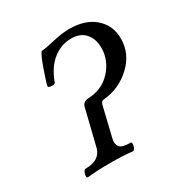

<svg xmlns="http://www.w3.org/2000/svg" viewBox="-112 -509 564 597"><g transform="rotate(-30 170.5 -210.5)"><path d="M36.1 3.9Q32.2 2.9 32.2 -2.9Q32.2 -8.8 35.6 -15.9Q39.1 -22.9 43 -22.9Q94.7 -22.9 105 -61L137.2 -191.9Q141.6 -206.5 157.2 -208Q210 -209.5 241.9 -244.6Q273.9 -279.8 273.9 -324.2Q273.9 -356 256.6 -376Q239.3 -396 206.1 -396Q169.9 -396 140.4 -372.3Q110.8 -348.6 94.2 -303.2Q92.8 -296.9 78.6 -298.3Q68.4 -299.8 68.8 -304.2Q71.8 -318.8 85.7 -358.4Q99.6 -397.9 107.9 -408.2Q120.1 -408.2 155 -416.5Q189.9 -424.8 215.8 -424.8Q274.4 -424.8 307.6 -395Q340.8 -365.2 340.8 -318.8Q340.8 -264.6 299.3 -225.6Q257.8 -186.5 201.2 -181.2Q190.9 -181.2 188 -168.9L162.1 -61Q158.2 -42.5 166.7 -32.7Q175.3 -22.9 206.1 -22.9Q209 -22 209 -16.1Q209 -10.3 205.6 -3.2Q202.1 3.9 198.2 3.9Q166.5 0 117.2 0Q66.9 0 36.1 3.9Z"/></g></svg>

Font: Junicode SmCond
Style: Italic
Weight: 400
Width: 4
Italic angle: -11°
Designer: Peter S. Baker
Version: Version 2.206